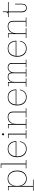

<svg xmlns="http://www.w3.org/2000/svg" viewBox="2077 -2799 913 5107"><g transform="rotate(-90 2533.5 -245.5)"><path d="M336 9Q271 9 224.5 -21Q178 -51 153.5 -108Q129 -165 129 -245V-246Q129 -327 154 -383.5Q179 -440 225.5 -470Q272 -500 336 -500Q400 -500 448 -470Q496 -440 523.5 -383Q551 -326 551 -245Q551 -165 523.5 -108Q496 -51 448 -21Q400 9 336 9ZM336 -8Q393 -8 436.5 -36.5Q480 -65 504.5 -118Q529 -171 529 -245Q529 -320 504.5 -373Q480 -426 436.5 -454.5Q393 -483 336 -483Q279 -483 235 -454.5Q191 -426 165.5 -373Q140 -320 140 -245Q140 -171 165.5 -118Q191 -65 235 -36.5Q279 -8 336 -8ZM15 191V175H120V-474H26V-490H140V-321L135 -245L142 -163V175H310V191Z M610 0V-16H715V-666H621V-682H737V-16H832V0Z M1125 7Q1060 7 1010 -22.5Q960 -52 932.5 -108.5Q905 -165 905 -245Q905 -326 932.5 -382Q960 -438 1010 -467.5Q1060 -497 1125 -497V-480Q1066 -480 1021 -452Q976 -424 951.5 -371.5Q927 -319 927 -245Q927 -135 982 -73Q1037 -11 1125 -11Q1190 -11 1230 -37.5Q1270 -64 1289.5 -102Q1309 -140 1312 -173H1328Q1325 -145 1312.5 -113.5Q1300 -82 1276 -54.5Q1252 -27 1215 -10Q1178 7 1125 7ZM921 -267V-284H1313L1332 -273V-267ZM1313 -284Q1311 -339 1289.5 -383Q1268 -427 1227.5 -453.5Q1187 -480 1125 -480V-497Q1193 -497 1239 -468.5Q1285 -440 1308.5 -389.5Q1332 -339 1332 -273Z M1404 0V-16H1509V-474H1415V-490H1531V-16H1626V0ZM1516 -592Q1503 -592 1495.5 -600Q1488 -608 1488 -620Q1488 -632 1495.5 -640Q1503 -648 1515 -648Q1528 -648 1535 -640Q1542 -632 1542 -620Q1542 -608 1535 -600Q1528 -592 1516 -592Z M1963 0V-16H2097V-352Q2097 -418 2063 -449Q2029 -480 1970 -480Q1924 -480 1882.5 -457Q1841 -434 1815.5 -386.5Q1790 -339 1790 -265H1780Q1780 -349 1806 -400Q1832 -451 1875.5 -474Q1919 -497 1971 -497Q2036 -497 2077.5 -463Q2119 -429 2119 -352V-16H2207V0ZM1663 0V-16H1768V-474H1674V-490H1788V-336H1790V-16H1924V0Z M2502 7Q2437 7 2387 -22.5Q2337 -52 2309.5 -108.5Q2282 -165 2282 -245Q2282 -326 2309.5 -382Q2337 -438 2387 -467.5Q2437 -497 2502 -497V-480Q2443 -480 2398 -452Q2353 -424 2328.5 -371.5Q2304 -319 2304 -245Q2304 -135 2359 -73Q2414 -11 2502 -11Q2567 -11 2607 -37.5Q2647 -64 2666.5 -102Q2686 -140 2689 -173H2705Q2702 -145 2689.5 -113.5Q2677 -82 2653 -54.5Q2629 -27 2592 -10Q2555 7 2502 7ZM2298 -267V-284H2690L2709 -273V-267ZM2690 -284Q2688 -339 2666.5 -383Q2645 -427 2604.5 -453.5Q2564 -480 2502 -480V-497Q2570 -497 2616 -468.5Q2662 -440 2685.5 -389.5Q2709 -339 2709 -273Z M2781 0V-16H2886V-474H2792V-490H2906V-347H2908V-16H3005V0ZM3041 0V-16H3138V-384Q3138 -434 3112.5 -457Q3087 -480 3038 -480Q3005 -480 2975.5 -463Q2946 -446 2927 -411Q2908 -376 2908 -320H2898Q2898 -382 2916.5 -421Q2935 -460 2967 -478.5Q2999 -497 3039 -497Q3093 -497 3126.5 -470.5Q3160 -444 3160 -384V-16H3257V0ZM3293 0V-16H3390V-384Q3390 -434 3364.5 -457Q3339 -480 3290 -480Q3257 -480 3227 -463Q3197 -446 3178.5 -411Q3160 -376 3160 -320H3149Q3149 -382 3167.5 -421Q3186 -460 3218.5 -478.5Q3251 -497 3291 -497Q3346 -497 3379 -470.5Q3412 -444 3412 -384V-16H3502V0Z M3797 7Q3732 7 3682 -22.5Q3632 -52 3604.5 -108.5Q3577 -165 3577 -245Q3577 -326 3604.5 -382Q3632 -438 3682 -467.5Q3732 -497 3797 -497V-480Q3738 -480 3693 -452Q3648 -424 3623.5 -371.5Q3599 -319 3599 -245Q3599 -135 3654 -73Q3709 -11 3797 -11Q3862 -11 3902 -37.5Q3942 -64 3961.5 -102Q3981 -140 3984 -173H4000Q3997 -145 3984.5 -113.5Q3972 -82 3948 -54.5Q3924 -27 3887 -10Q3850 7 3797 7ZM3593 -267V-284H3985L4004 -273V-267ZM3985 -284Q3983 -339 3961.5 -383Q3940 -427 3899.5 -453.5Q3859 -480 3797 -480V-497Q3865 -497 3911 -468.5Q3957 -440 3980.5 -389.5Q4004 -339 4004 -273Z M4376 0V-16H4510V-352Q4510 -418 4476 -449Q4442 -480 4383 -480Q4337 -480 4295.5 -457Q4254 -434 4228.5 -386.5Q4203 -339 4203 -265H4193Q4193 -349 4219 -400Q4245 -451 4288.5 -474Q4332 -497 4384 -497Q4449 -497 4490.5 -463Q4532 -429 4532 -352V-16H4620V0ZM4076 0V-16H4181V-474H4087V-490H4201V-336H4203V-16H4337V0Z M4875 9Q4819 9 4789.5 -25.5Q4760 -60 4760 -128V-473H4633V-489H4692Q4719 -489 4735 -496Q4751 -503 4758 -519.5Q4765 -536 4765 -564V-627H4782V-129Q4782 -71 4806 -40Q4830 -9 4877 -9Q4924 -9 4947 -40Q4970 -71 4970 -129V-300H4988V-128Q4988 -61 4959.5 -26Q4931 9 4875 9ZM4782 -473V-490H5032V-473Z"/></g></svg>

Font: Montagu Slab 144pt Thin
Style: Regular
Weight: 250
Version: Version 1.000